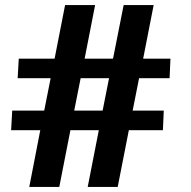

<svg xmlns="http://www.w3.org/2000/svg" viewBox="-20 -734 755 759"><path d="M298.8 -424.8H411.1L385.7 -296.9H273.4ZM214.4 4.9 258.3 -219.2H370.6L326.7 4.9H445.3L489.3 -219.2H624L627.4 -296.9H504.4L529.8 -424.8H650.4L653.8 -502H545.9L587.4 -713.9H468.8L426.8 -502H314.5L356 -713.9H237.3L195.8 -502H54.2L49.8 -424.8H180.2L154.8 -296.9H28.3L23.9 -219.2H139.2L95.7 4.9Z"/></svg>

Font: Ride
Style: Bold
Weight: 700
Version: Version 3.000